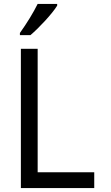

<svg xmlns="http://www.w3.org/2000/svg" viewBox="-20 -964 570 984"><path d="M82 -795V-784H136C179 -820 248 -894 273 -935V-944H173C151 -899 117 -844 82 -795ZM87 0H463V-81H173V-714H87Z"/></svg>

Font: Noto Sans Mono Condensed
Style: Regular
Weight: 400
Width: 3
Designer: Monotype Design Team
Foundry: Monotype Imaging Inc.
Version: Version 2.014